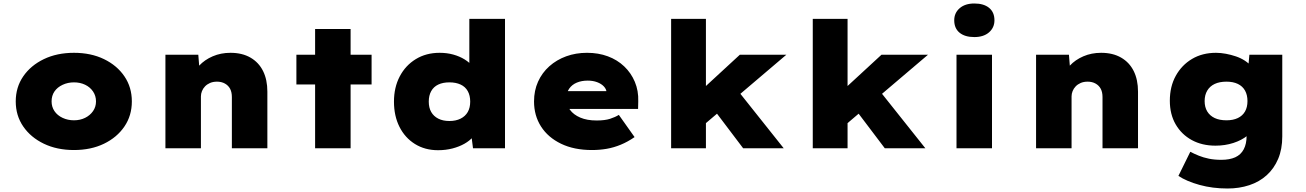

<svg xmlns="http://www.w3.org/2000/svg" viewBox="-20 -848 7469 1098"><path d="M403 10Q306 10 231 -26Q156 -62 113 -124.5Q70 -187 70 -268Q70 -349 113 -411.5Q156 -474 231 -510Q306 -546 403 -546Q500 -546 574.5 -510Q649 -474 691.5 -411.5Q734 -349 734 -268Q734 -187 691.5 -124.5Q649 -62 574.5 -26Q500 10 403 10ZM403 -160Q438 -160 466.5 -174Q495 -188 512 -212.5Q529 -237 529 -268Q529 -300 512 -325Q495 -350 466.5 -363.5Q438 -377 403 -377Q368 -377 338 -363Q308 -349 291.5 -325Q275 -301 275 -268Q275 -237 291.5 -212.5Q308 -188 338 -174Q368 -160 403 -160Z M926 0V-535H1114L1124 -411L1077 -398Q1088 -439 1119 -472.5Q1150 -506 1196.5 -526Q1243 -546 1298 -546Q1365 -546 1412.5 -518.5Q1460 -491 1484.5 -441.5Q1509 -392 1509 -324V0H1306V-293Q1306 -321 1296 -340Q1286 -359 1266.5 -370Q1247 -381 1221 -381Q1198 -381 1181 -373.5Q1164 -366 1152.5 -354Q1141 -342 1135 -327Q1129 -312 1129 -297V0H1028Q985 0 959.5 0Q934 0 926 0Z M1782 0V-682H1985V0ZM1675 -365V-535H2105V-365Z M2485 11Q2410 11 2353 -24.5Q2296 -60 2264.5 -122.5Q2233 -185 2233 -267Q2233 -348 2266 -411Q2299 -474 2358 -510Q2417 -546 2494 -546Q2536 -546 2572 -536Q2608 -526 2636.5 -508.5Q2665 -491 2684 -467.5Q2703 -444 2709 -418L2664 -404V-740H2868V0H2685L2669 -126L2710 -114Q2705 -88 2685.5 -65.5Q2666 -43 2636 -26Q2606 -9 2567.5 1Q2529 11 2485 11ZM2550 -156Q2587 -156 2614 -169.5Q2641 -183 2655 -207.5Q2669 -232 2669 -267Q2669 -302 2655 -327Q2641 -352 2614 -364.5Q2587 -377 2550 -377Q2513 -377 2486.5 -364.5Q2460 -352 2446 -327Q2432 -302 2432 -267Q2432 -232 2446 -207.5Q2460 -183 2486.5 -169.5Q2513 -156 2550 -156Z M3365 10Q3263 10 3188.5 -26Q3114 -62 3074 -124.5Q3034 -187 3034 -268Q3034 -330 3057 -381Q3080 -432 3121.5 -469Q3163 -506 3218 -526Q3273 -546 3337 -546Q3402 -546 3456 -526Q3510 -506 3549.5 -468.5Q3589 -431 3610.5 -380Q3632 -329 3630 -268L3629 -225H3154L3131 -327H3468L3449 -301V-319Q3448 -338 3433.5 -353.5Q3419 -369 3395 -378Q3371 -387 3341 -387Q3306 -387 3278.5 -375.5Q3251 -364 3235 -341Q3219 -318 3219 -284Q3219 -248 3239.5 -220Q3260 -192 3298.5 -175.5Q3337 -159 3392 -159Q3439 -159 3468.5 -168.5Q3498 -178 3519 -191L3609 -64Q3570 -37 3530 -20.5Q3490 -4 3449.5 3Q3409 10 3365 10Z M4010 -138 3917 -264 4211 -535H4477ZM3818 0V-740H4017V0ZM4230 0 4022 -275 4162 -377 4462 0Z M4820 -138 4727 -264 5021 -535H5287ZM4628 0V-740H4827V0ZM5040 0 4832 -275 4972 -377 5272 0Z M5450 0V-535H5653V0ZM5552 -636Q5498 -636 5467.5 -661Q5437 -686 5437 -732Q5437 -774 5468 -801Q5499 -828 5552 -828Q5606 -828 5636.5 -803Q5667 -778 5667 -732Q5667 -690 5636 -663Q5605 -636 5552 -636Z M5905 0V-535H6093L6103 -411L6056 -398Q6067 -439 6098 -472.5Q6129 -506 6175.5 -526Q6222 -546 6277 -546Q6344 -546 6391.5 -518.5Q6439 -491 6463.5 -441.5Q6488 -392 6488 -324V0H6285V-293Q6285 -321 6275 -340Q6265 -359 6245.5 -370Q6226 -381 6200 -381Q6177 -381 6160 -373.5Q6143 -366 6131.5 -354Q6120 -342 6114 -327Q6108 -312 6108 -297V0H6007Q5964 0 5938.5 0Q5913 0 5905 0Z M7000 230Q6914 230 6840 209.5Q6766 189 6719 158L6787 20Q6810 32 6836 42.5Q6862 53 6893.5 59.5Q6925 66 6964 66Q7012 66 7044 51.5Q7076 37 7092.5 6Q7109 -25 7109 -71V-135L7154 -131Q7145 -98 7113 -72Q7081 -46 7033.5 -30.5Q6986 -15 6931 -15Q6854 -15 6795.5 -47Q6737 -79 6703.5 -136.5Q6670 -194 6670 -272Q6670 -353 6704 -414.5Q6738 -476 6797 -511Q6856 -546 6934 -546Q6961 -546 6990.5 -540.5Q7020 -535 7048 -525.5Q7076 -516 7099 -501Q7122 -486 7137 -467.5Q7152 -449 7155 -426L7114 -417L7125 -535H7313V-68Q7313 5 7289.5 60.5Q7266 116 7224 154Q7182 192 7124.5 211Q7067 230 7000 230ZM6994 -160Q7032 -160 7059 -173Q7086 -186 7100 -210.5Q7114 -235 7114 -270Q7114 -305 7100 -330Q7086 -355 7059 -368Q7032 -381 6994 -381Q6954 -381 6926.5 -368Q6899 -355 6884 -330Q6869 -305 6869 -270Q6869 -235 6884 -210.5Q6899 -186 6926.5 -173Q6954 -160 6994 -160Z"/></svg>

Font: Lexend Exa Black
Style: Regular
Weight: 900
Designer: Bonnie Shaver-Troup, Thomas Jockin
Foundry: Lexend
Version: Version 1.007